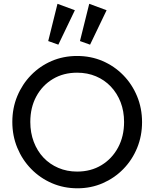

<svg xmlns="http://www.w3.org/2000/svg" viewBox="-20 -1006 834 1036"><path d="M398 10Q324 10 260.1 -17.6Q196.2 -45.2 148.2 -94.4Q100.2 -143.5 73.4 -208.5Q46.5 -273.5 46.5 -348Q46.5 -422.8 73.2 -487.2Q100 -551.8 147.6 -600.6Q195.2 -649.5 258.6 -676.8Q322 -704 396 -704Q470 -704 533.5 -676.8Q597 -649.5 644.9 -600.6Q692.8 -551.8 719.6 -486.8Q746.5 -421.8 746.5 -347Q746.5 -272.5 719.8 -207.5Q693 -142.5 645.4 -93.9Q597.8 -45.2 534.5 -17.6Q471.2 10 398 10ZM396 -80.2Q470.5 -80.2 527.4 -114.8Q584.2 -149.2 616.9 -209.6Q649.5 -270 649.5 -348Q649.5 -406 630.8 -454.5Q612 -503 578 -538.9Q544 -574.8 497.9 -594.2Q451.8 -613.8 396 -613.8Q322.2 -613.8 265.4 -579.8Q208.5 -545.8 176 -485.9Q143.5 -426 143.5 -348Q143.5 -290 162.2 -240.6Q181 -191.2 214.6 -155.6Q248.2 -120 294.8 -100.1Q341.2 -80.2 396 -80.2ZM294.8 -765 240.2 -784.5 290.2 -985.5 384 -950.8ZM466 -765 411.5 -784.5 461.5 -985.5 555.2 -950.8Z"/></svg>

Font: Outfit Thin
Style: Regular
Weight: 100
Designer: Rodrigo Fuenzalida
Foundry: fragTYPE
Version: Version 1.100;gftools[0.9.27]